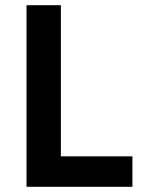

<svg xmlns="http://www.w3.org/2000/svg" viewBox="-20 -718 561 738"><path d="M82 0V-698H214V-117H489V0Z"/></svg>

Font: IBM Plex Sans SmBld
Style: Regular
Weight: 600
Designer: Mike Abbink, Paul van der Laan, Pieter van Rosmalen
Foundry: Bold Monday
Version: Version 3.005